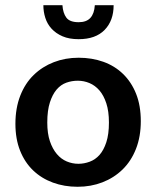

<svg xmlns="http://www.w3.org/2000/svg" viewBox="-20 -705 598 735"><path d="M519 -241Q519 -182 500.5 -135Q482 -88 449 -56Q416 -24 372 -7Q328 10 277 10Q226 10 182.5 -6Q139 -22 107 -52.5Q75 -83 57 -128Q39 -173 39 -231Q39 -291 57.5 -338.5Q76 -386 109 -418Q142 -450 186 -467Q230 -484 281 -484Q332 -484 375.5 -468.5Q419 -453 451 -422Q483 -391 501 -346Q519 -301 519 -241ZM397 -236Q397 -279 387 -309.5Q377 -340 360.5 -359Q344 -378 322.5 -387Q301 -396 278 -396Q255 -396 234 -388.5Q213 -381 197 -362.5Q181 -344 171 -313Q161 -282 161 -236Q161 -194 171 -164.5Q181 -135 197.5 -115.5Q214 -96 235.5 -87Q257 -78 280 -78Q302 -78 323.5 -86Q345 -94 361 -112Q377 -130 387 -160.5Q397 -191 397 -236ZM219 -685Q221 -655 234 -637.5Q247 -620 281 -620Q311 -620 326 -636.5Q341 -653 343 -685H415Q415 -626 380.5 -590.5Q346 -555 281 -555Q245 -555 219.5 -566Q194 -577 177.5 -595Q161 -613 153.5 -636.5Q146 -660 146 -685Z"/></svg>

Font: Ek Mukta SemiBold
Style: Regular
Weight: 600
Designer: Girish Dalvi and Yashodeep Gholap
Foundry: Ek Type
Version: Version 2.538;PS 1.002;hotconv 16.6.51;makeotf.lib2.5.65220;